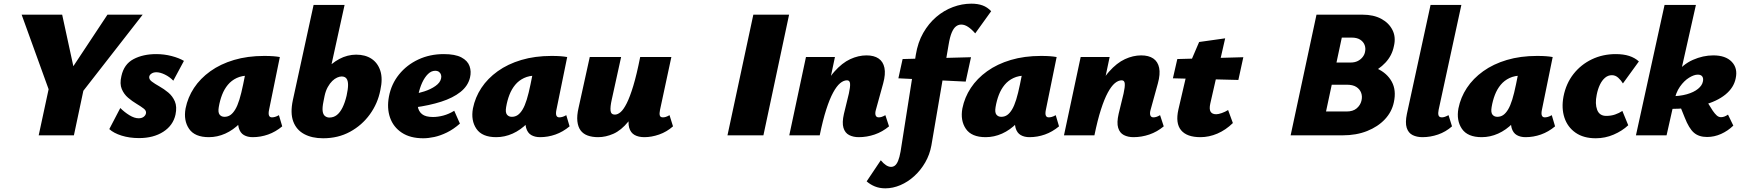

<svg xmlns="http://www.w3.org/2000/svg" viewBox="-20 -738 9507 1047"><path d="M412 -214 331 -303 566 -658H758ZM191 0 262 -330H453L383 0ZM255 -224 98 -658H319L396 -303Z M738 15Q686 15 643 1.5Q600 -12 576 -34L636 -149Q659 -126 686 -109.5Q713 -93 736 -93Q753 -93 763.5 -101Q774 -109 776 -120Q779 -134 763.5 -146Q748 -158 724.5 -172Q701 -186 678.5 -205Q656 -224 644 -252.5Q632 -281 642 -323Q656 -388 708 -415.5Q760 -443 832 -443Q875 -443 915.5 -432.5Q956 -422 983 -406L925 -298Q905 -319 879 -331.5Q853 -344 833 -344Q817 -344 806.5 -337Q796 -330 794 -321Q791 -306 807.5 -293.5Q824 -281 849 -267Q874 -253 897.5 -233.5Q921 -214 933.5 -185Q946 -156 937 -113Q924 -54 870.5 -19.5Q817 15 738 15Z M1119 10Q1042 10 1011 -35.5Q980 -81 992 -147Q1004 -207 1038 -258.5Q1072 -310 1127 -349.5Q1182 -389 1256 -411Q1330 -433 1420 -433Q1450 -433 1469.5 -431.5Q1489 -430 1506 -427L1447 -138Q1439 -98 1463 -98Q1470 -98 1479.5 -100.5Q1489 -103 1501 -110L1519 -49Q1483 -19 1442 -4.5Q1401 10 1358 10Q1330 10 1310 -1.5Q1290 -13 1282 -40.5Q1274 -68 1283 -117L1310 -249L1396 -277Q1381 -210 1353.5 -157Q1326 -104 1289 -66.5Q1252 -29 1208.5 -9.5Q1165 10 1119 10ZM1204 -101Q1222 -101 1236 -110.5Q1250 -120 1262.5 -140.5Q1275 -161 1285.5 -195Q1296 -229 1306 -278L1326 -377L1384 -320Q1372 -324 1361 -325Q1350 -326 1338 -326Q1299 -326 1270.5 -312.5Q1242 -299 1222.5 -275.5Q1203 -252 1191 -221Q1179 -190 1173 -154Q1168 -125 1177.5 -113Q1187 -101 1204 -101Z M1742 16Q1681 16 1638.5 -7Q1596 -30 1579 -76Q1562 -122 1577 -192L1690 -711H1859L1788 -388Q1809 -405 1830.5 -416.5Q1852 -428 1875.5 -434Q1899 -440 1922 -440Q1972 -440 2006 -417.5Q2040 -395 2054 -352Q2068 -309 2054 -246Q2040 -174 1997 -114.5Q1954 -55 1889 -19.5Q1824 16 1742 16ZM1744 -185Q1737 -151 1739.5 -132Q1742 -113 1752.5 -105Q1763 -97 1776 -97Q1799 -97 1816.5 -110.5Q1834 -124 1847.5 -151Q1861 -178 1870 -216Q1878 -252 1878 -275Q1878 -298 1869.5 -309.5Q1861 -321 1843 -321Q1832 -321 1818.5 -315Q1805 -309 1792 -296.5Q1779 -284 1767.5 -263.5Q1756 -243 1750 -215Z M2288 16Q2217 16 2171 -14.5Q2125 -45 2107 -96.5Q2089 -148 2101 -212Q2114 -280 2156 -332Q2198 -384 2261 -413.5Q2324 -443 2400 -443Q2462 -443 2496 -425Q2530 -407 2540.5 -377.5Q2551 -348 2543 -315Q2532 -269 2491 -236.5Q2450 -204 2386 -183.5Q2322 -163 2241 -152L2224 -223Q2258 -228 2293.5 -239.5Q2329 -251 2354.5 -269Q2380 -287 2385 -309Q2388 -320 2385 -330Q2382 -340 2374 -346Q2366 -352 2353 -352Q2332 -352 2314 -334.5Q2296 -317 2282.5 -288Q2269 -259 2261 -221Q2254 -186 2258 -158.5Q2262 -131 2281.5 -115.5Q2301 -100 2341 -100Q2368 -100 2398 -108Q2428 -116 2457 -134L2488 -64Q2453 -33 2417 -15.5Q2381 2 2348.5 9Q2316 16 2288 16Z M2686 10Q2609 10 2578 -35.5Q2547 -81 2559 -147Q2571 -207 2605 -258.5Q2639 -310 2694 -349.5Q2749 -389 2823 -411Q2897 -433 2987 -433Q3017 -433 3036.5 -431.5Q3056 -430 3073 -427L3014 -138Q3006 -98 3030 -98Q3037 -98 3046.5 -100.5Q3056 -103 3068 -110L3086 -49Q3050 -19 3009 -4.5Q2968 10 2925 10Q2897 10 2877 -1.5Q2857 -13 2849 -40.5Q2841 -68 2850 -117L2877 -249L2963 -277Q2948 -210 2920.5 -157Q2893 -104 2856 -66.5Q2819 -29 2775.5 -9.5Q2732 10 2686 10ZM2771 -101Q2789 -101 2803 -110.5Q2817 -120 2829.5 -140.5Q2842 -161 2852.5 -195Q2863 -229 2873 -278L2893 -377L2951 -320Q2939 -324 2928 -325Q2917 -326 2905 -326Q2866 -326 2837.5 -312.5Q2809 -299 2789.5 -275.5Q2770 -252 2758 -221Q2746 -190 2740 -154Q2735 -125 2744.5 -113Q2754 -101 2771 -101Z M3242 10Q3209 10 3184.5 1Q3160 -8 3146 -27Q3132 -46 3128.5 -76.5Q3125 -107 3135 -150L3196 -427H3367L3316 -195Q3307 -155 3309.5 -134Q3312 -113 3333 -113Q3348 -113 3364 -126.5Q3380 -140 3397.5 -174.5Q3415 -209 3433.5 -270Q3452 -331 3471 -427H3539Q3513 -293 3479 -207.5Q3445 -122 3406 -74.5Q3367 -27 3325 -8.5Q3283 10 3242 10ZM3494 10Q3462 10 3440.5 -2Q3419 -14 3411 -41.5Q3403 -69 3413 -117L3476 -427H3641L3579 -138Q3575 -119 3578 -108.5Q3581 -98 3595 -98Q3602 -98 3610.5 -100.5Q3619 -103 3631 -110L3650 -49Q3616 -19 3574.5 -4.5Q3533 10 3494 10Z M3947 0 4088 -658H4283L4143 0Z M4663 10Q4633 10 4610.5 -1.5Q4588 -13 4579.5 -41Q4571 -69 4582 -117L4609 -228Q4617 -264 4615.5 -282Q4614 -300 4599 -300Q4580 -300 4561 -284Q4542 -268 4523 -233Q4504 -198 4485.5 -140.5Q4467 -83 4450 0H4391Q4416 -130 4451.5 -214.5Q4487 -299 4529.5 -347Q4572 -395 4616.5 -415.5Q4661 -436 4705 -436Q4746 -436 4771 -419Q4796 -402 4803 -368Q4810 -334 4796 -283L4756 -138Q4751 -120 4755 -109Q4759 -98 4772 -98Q4779 -98 4787.5 -100.5Q4796 -103 4808 -110L4828 -49Q4792 -19 4749.5 -4.5Q4707 10 4663 10ZM4284 0 4375 -427H4533L4443 0Z M4808 289Q4776 289 4750.5 278.5Q4725 268 4706 251L4783 136Q4798 154 4812 163Q4826 172 4839 172Q4851 172 4860.5 164.5Q4870 157 4877.5 139Q4885 121 4891 88L4974 -439Q4985 -507 5014.5 -558.5Q5044 -610 5085.5 -645.5Q5127 -681 5176.5 -699.5Q5226 -718 5277 -718Q5312 -718 5338 -708.5Q5364 -699 5385 -677L5298 -556Q5278 -579 5259 -591.5Q5240 -604 5222 -604Q5206 -604 5193 -594Q5180 -584 5170 -560.5Q5160 -537 5153 -495L5059 55Q5050 105 5025.5 147.5Q5001 190 4966 222Q4931 254 4890 271.5Q4849 289 4808 289ZM4879 -311 4902 -416 5275 -426 5246 -293Z M5355 10Q5278 10 5247 -35.5Q5216 -81 5228 -147Q5240 -207 5274 -258.5Q5308 -310 5363 -349.5Q5418 -389 5492 -411Q5566 -433 5656 -433Q5686 -433 5705.5 -431.5Q5725 -430 5742 -427L5683 -138Q5675 -98 5699 -98Q5706 -98 5715.5 -100.5Q5725 -103 5737 -110L5755 -49Q5719 -19 5678 -4.5Q5637 10 5594 10Q5566 10 5546 -1.5Q5526 -13 5518 -40.5Q5510 -68 5519 -117L5546 -249L5632 -277Q5617 -210 5589.5 -157Q5562 -104 5525 -66.5Q5488 -29 5444.5 -9.5Q5401 10 5355 10ZM5440 -101Q5458 -101 5472 -110.5Q5486 -120 5498.5 -140.5Q5511 -161 5521.5 -195Q5532 -229 5542 -278L5562 -377L5620 -320Q5608 -324 5597 -325Q5586 -326 5574 -326Q5535 -326 5506.5 -312.5Q5478 -299 5458.5 -275.5Q5439 -252 5427 -221Q5415 -190 5409 -154Q5404 -125 5413.5 -113Q5423 -101 5440 -101Z M6161 10Q6131 10 6108.5 -1.5Q6086 -13 6077.5 -41Q6069 -69 6080 -117L6107 -228Q6115 -264 6113.5 -282Q6112 -300 6097 -300Q6078 -300 6059 -284Q6040 -268 6021 -233Q6002 -198 5983.5 -140.5Q5965 -83 5948 0H5889Q5914 -130 5949.5 -214.5Q5985 -299 6027.5 -347Q6070 -395 6114.5 -415.5Q6159 -436 6203 -436Q6244 -436 6269 -419Q6294 -402 6301 -368Q6308 -334 6294 -283L6254 -138Q6249 -120 6253 -109Q6257 -98 6270 -98Q6277 -98 6285.5 -100.5Q6294 -103 6306 -110L6326 -49Q6290 -19 6247.5 -4.5Q6205 10 6161 10ZM5782 0 5873 -427H6031L5941 0Z M6526 10Q6452 10 6420.5 -28Q6389 -66 6406 -141L6459 -369L6519 -509L6661 -529L6580 -174Q6573 -143 6581.5 -129Q6590 -115 6612 -115Q6624 -115 6642.5 -121.5Q6661 -128 6677 -138L6703 -67Q6664 -29 6618.5 -9.5Q6573 10 6526 10ZM6376 -311 6400 -416 6760 -426 6733 -302Z M7018 0 7159 -658H7410Q7470 -658 7512 -635.5Q7554 -613 7573.5 -574Q7593 -535 7581 -486Q7571 -435 7535 -396.5Q7499 -358 7449 -337Q7399 -316 7346 -316L7363 -389Q7436 -389 7490 -364Q7544 -339 7569.5 -292.5Q7595 -246 7581 -181Q7570 -128 7532 -87.5Q7494 -47 7435 -23.5Q7376 0 7301 0ZM7211 -130H7323Q7358 -130 7378 -147Q7398 -164 7404 -188Q7410 -212 7402.5 -232Q7395 -252 7376 -264Q7357 -276 7325 -276H7202L7229 -397H7345Q7368 -397 7384.5 -405.5Q7401 -414 7411.5 -428Q7422 -442 7424 -457Q7428 -475 7421.5 -492.5Q7415 -510 7397.5 -521.5Q7380 -533 7351 -533H7297Z M7737 10Q7706 10 7683 -1.5Q7660 -13 7651 -41Q7642 -69 7652 -117L7781 -711H7949L7825 -139Q7821 -120 7824.5 -109Q7828 -98 7843 -98Q7849 -98 7857.5 -100.5Q7866 -103 7879 -110L7898 -49Q7864 -19 7822 -4.5Q7780 10 7737 10Z M8060 10Q7983 10 7952 -35.5Q7921 -81 7933 -147Q7945 -207 7979 -258.5Q8013 -310 8068 -349.5Q8123 -389 8197 -411Q8271 -433 8361 -433Q8391 -433 8410.5 -431.5Q8430 -430 8447 -427L8388 -138Q8380 -98 8404 -98Q8411 -98 8420.5 -100.5Q8430 -103 8442 -110L8460 -49Q8424 -19 8383 -4.5Q8342 10 8299 10Q8271 10 8251 -1.5Q8231 -13 8223 -40.5Q8215 -68 8224 -117L8251 -249L8337 -277Q8322 -210 8294.5 -157Q8267 -104 8230 -66.5Q8193 -29 8149.5 -9.5Q8106 10 8060 10ZM8145 -101Q8163 -101 8177 -110.5Q8191 -120 8203.5 -140.5Q8216 -161 8226.5 -195Q8237 -229 8247 -278L8267 -377L8325 -320Q8313 -324 8302 -325Q8291 -326 8279 -326Q8240 -326 8211.5 -312.5Q8183 -299 8163.5 -275.5Q8144 -252 8132 -221Q8120 -190 8114 -154Q8109 -125 8118.5 -113Q8128 -101 8145 -101Z M8682 16Q8615 16 8571.5 -14.5Q8528 -45 8511 -96.5Q8494 -148 8506 -212Q8520 -283 8560.5 -334.5Q8601 -386 8660.5 -414.5Q8720 -443 8791 -443Q8833 -443 8864 -433Q8895 -423 8917 -403L8830 -283Q8820 -300 8804.5 -314Q8789 -328 8770 -328Q8749 -328 8732.5 -314Q8716 -300 8704.5 -276Q8693 -252 8687 -221Q8677 -172 8689.5 -139Q8702 -106 8739 -106Q8765 -106 8787 -113.5Q8809 -121 8827 -133L8859 -55Q8826 -24 8779.5 -4Q8733 16 8682 16Z M8901 0 9057 -711H9228L9068 0ZM9289 9Q9244 9 9217 -14.5Q9190 -38 9167 -97L9131 -186L9276 -204L9320 -134Q9331 -118 9341.5 -108.5Q9352 -99 9365 -99Q9374 -99 9383.5 -102.5Q9393 -106 9403 -113L9432 -53Q9402 -24 9365 -7.5Q9328 9 9289 9ZM9086 -144V-213Q9140 -213 9178.5 -224Q9217 -235 9239.5 -253.5Q9262 -272 9266 -293Q9270 -310 9263 -320.5Q9256 -331 9238 -331Q9218 -331 9191 -314.5Q9164 -298 9141 -265.5Q9118 -233 9109 -183H9054Q9071 -276 9113.5 -331.5Q9156 -387 9211.5 -411.5Q9267 -436 9323 -436Q9390 -436 9423.5 -401Q9457 -366 9445 -311Q9435 -260 9389 -222.5Q9343 -185 9266 -164.5Q9189 -144 9086 -144Z"/></svg>

Font: Ysabeau Infant Black
Style: Italic
Weight: 900
Italic angle: -12°
Designer: Christian Thalmann (Catharsis Fonts)
Version: Version 2.001;gftools[0.9.30]; featfreeze: ss01,ss02,lnum